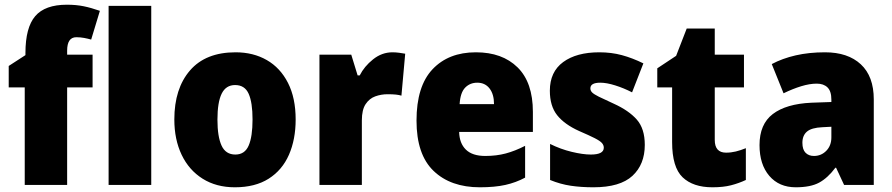

<svg xmlns="http://www.w3.org/2000/svg" viewBox="-20 -785 3788 815"><path d="M373 -414H265V0H85V-414H17V-505L88 -551V-560Q88 -668 129.5 -716.5Q171 -765 264 -765Q303 -765 335 -758.5Q367 -752 404 -739L367 -617Q353 -621 337 -624Q321 -627 304 -627Q265 -627 265 -570V-553H373Z M622 0H441V-760H622Z M1235 -278Q1235 -193 1206.5 -128Q1178 -63 1120.5 -26.5Q1063 10 977 10Q898 10 840 -26.5Q782 -63 751 -128Q720 -193 720 -278Q720 -409 786.5 -486Q853 -563 980 -563Q1055 -563 1112.5 -530Q1170 -497 1202.5 -433Q1235 -369 1235 -278ZM903 -277Q903 -205 920.5 -167Q938 -129 979 -129Q1019 -129 1035.5 -167Q1052 -205 1052 -278Q1052 -350 1035.5 -387Q1019 -424 978 -424Q939 -424 921 -387.5Q903 -351 903 -277Z M1646 -563Q1660 -563 1674.5 -561Q1689 -559 1700 -557L1684 -379Q1674 -382 1660.5 -383.5Q1647 -385 1625 -385Q1598 -385 1573 -376Q1548 -367 1532 -343Q1516 -319 1516 -274V0H1336V-553H1471L1498 -465H1507Q1526 -503 1563.5 -533Q1601 -563 1646 -563Z M2000 -563Q2112 -563 2177 -499Q2242 -435 2242 -310V-225H1929Q1930 -177 1957.5 -150Q1985 -123 2040 -123Q2087 -123 2126.5 -133.5Q2166 -144 2209 -166V-31Q2170 -10 2125 0Q2080 10 2017 10Q1893 10 1820.5 -59.5Q1748 -129 1748 -273Q1748 -419 1816 -491Q1884 -563 2000 -563ZM2006 -434Q1975 -434 1954.5 -413Q1934 -392 1931 -343H2077Q2077 -385 2058 -409.5Q2039 -434 2006 -434Z M2717 -170Q2717 -87 2664.5 -38.5Q2612 10 2499 10Q2447 10 2403 3.5Q2359 -3 2315 -21V-174Q2359 -152 2406.5 -140.5Q2454 -129 2488 -129Q2543 -129 2543 -158Q2543 -169 2535 -178Q2527 -187 2504.5 -198.5Q2482 -210 2438 -229Q2376 -257 2345 -296Q2314 -335 2314 -400Q2314 -480 2370.5 -521.5Q2427 -563 2524 -563Q2575 -563 2619.5 -551Q2664 -539 2711 -516L2663 -393Q2628 -411 2591.5 -422.5Q2555 -434 2528 -434Q2486 -434 2486 -410Q2486 -400 2493.5 -392.5Q2501 -385 2522 -374.5Q2543 -364 2585 -345Q2649 -316 2683 -277.5Q2717 -239 2717 -170Z M3062 -137Q3083 -137 3103.5 -142Q3124 -147 3146 -156V-21Q3116 -7 3083 1.5Q3050 10 3004 10Q2922 10 2877.5 -32.5Q2833 -75 2833 -182V-414H2770V-495L2850 -548L2895 -664H3014V-553H3138V-414H3014V-191Q3014 -137 3062 -137Z M3482 -563Q3579 -563 3634 -512Q3689 -461 3689 -363V0H3563L3529 -73H3526Q3494 -30 3457.5 -10Q3421 10 3358 10Q3287 10 3245.5 -38.5Q3204 -87 3204 -169Q3204 -258 3260.5 -301Q3317 -344 3424 -349L3509 -352V-362Q3509 -398 3492.5 -414Q3476 -430 3447 -430Q3417 -430 3381 -419Q3345 -408 3306 -389L3256 -513Q3301 -537 3357.5 -550Q3414 -563 3482 -563ZM3471 -245Q3425 -243 3405.5 -226.5Q3386 -210 3386 -179Q3386 -150 3399.5 -136.5Q3413 -123 3435 -123Q3466 -123 3487.5 -145Q3509 -167 3509 -202V-247Z"/></svg>

Font: Noto Sans Ethiopic SemiCondensed Black
Style: Regular
Weight: 900
Width: 4
Designer: Monotype Design Team
Foundry: Monotype Imaging Inc.
Version: Version 2.102; ttfautohint (v1.8.4.7-5d5b)